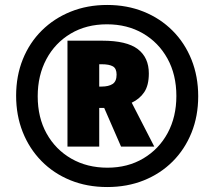

<svg xmlns="http://www.w3.org/2000/svg" viewBox="-20 -744 864 774"><path d="M412 10Q331 10 263.5 -17.5Q196 -45 147 -95Q98 -145 71.5 -212Q45 -279 45 -358Q45 -438 72 -505Q99 -572 148.5 -621Q198 -670 265 -697Q332 -724 412 -724Q492 -724 559 -697Q626 -670 675.5 -620.5Q725 -571 752 -503.5Q779 -436 779 -356Q779 -276 752 -209Q725 -142 676 -93Q627 -44 560 -17Q493 10 412 10ZM413 -68Q495 -68 558 -105.5Q621 -143 656 -208Q691 -273 691 -357Q691 -443 655 -508Q619 -573 556 -609.5Q493 -646 411 -646Q328 -646 265 -608.5Q202 -571 167 -505.5Q132 -440 132 -356Q132 -270 168 -205.5Q204 -141 267.5 -104.5Q331 -68 413 -68ZM252 -153V-580H392Q491 -580 535.5 -546Q580 -512 580 -448Q580 -400 561.5 -372.5Q543 -345 511 -330L602 -153H468L400 -309H380V-153ZM389 -395Q418 -395 434 -405.5Q450 -416 450 -443Q450 -468 435 -476.5Q420 -485 390 -485H380V-395Z"/></svg>

Font: Noto Sans Ethiopic SemiCondensed Black
Style: Regular
Weight: 900
Width: 4
Designer: Monotype Design Team
Foundry: Monotype Imaging Inc.
Version: Version 2.102; ttfautohint (v1.8.4.7-5d5b)